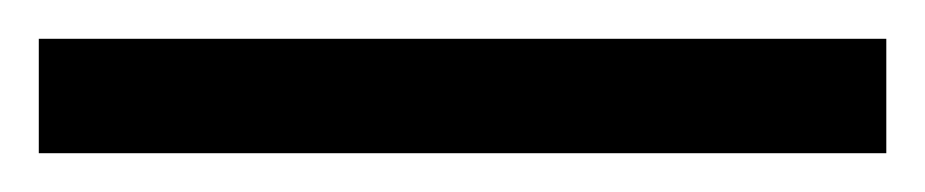

<svg xmlns="http://www.w3.org/2000/svg" viewBox="-25 -839 477 99"><path d="M-5 -760H432V-819H-5Z"/></svg>

Font: Noto Serif Georgian SemiCondensed Bold
Style: Regular
Weight: 700
Width: 4
Designer: Monotype Design Team, Akaki Razmadze
Foundry: Google LLC
Version: Version 2.003